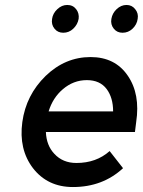

<svg xmlns="http://www.w3.org/2000/svg" viewBox="-20 -742 576 774"><path d="M524 -210 529 -250Q546 -363 495 -437Q444 -512 345 -512Q243 -512 164 -436Q85 -359 70 -250Q55 -140 113 -64Q172 12 274 12Q394 12 476 -64L422 -133Q368 -85 288 -85Q233 -85 199 -122Q183 -139 174.5 -161Q166 -183 165 -210ZM330 -419Q383 -419 410 -383Q436 -348 436 -293H176Q193 -348 233 -382Q276 -419 330 -419ZM251 -722Q229 -722 211 -705Q193 -688 190 -666Q186 -643 200 -626Q213 -610 235 -610Q258 -610 275 -626Q293 -643 297 -666Q300 -688 287 -705Q274 -722 251 -722ZM490 -722Q468 -722 450 -705Q433 -689 429 -666Q425 -643 439 -626Q452 -610 474 -610Q497 -610 514 -626Q532 -643 535 -666Q539 -688 525 -705Q512 -722 490 -722Z"/></svg>

Font: Unageo
Style: Medium-Italic
Weight: 500
Designer: Richard Sepsi
Foundry: Richard Sepsi
Version: Version 2.000